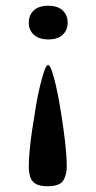

<svg xmlns="http://www.w3.org/2000/svg" viewBox="-20 -507 335 667"><path d="M145 140Q117 140 103 131Q89 122 84.5 106Q80 90 80 69Q80 49 83 15.5Q86 -18 92 -57.5Q98 -97 104.5 -136.5Q111 -176 119 -208.5Q127 -241 134 -261Q141 -281 147 -281Q153 -281 160 -261Q167 -241 174.5 -208.5Q182 -176 188.5 -137Q195 -98 200.5 -58.5Q206 -19 209 15Q212 49 212 70Q212 101 199.5 120.5Q187 140 145 140ZM148 -370Q116 -370 98 -386Q80 -402 80 -428Q80 -455 97.5 -471Q115 -487 148 -487Q180 -487 197.5 -471Q215 -455 215 -428Q215 -402 197.5 -386Q180 -370 148 -370Z"/></svg>

Font: Red Rose Medium
Style: Regular
Weight: 500
Designer: Jaikishan Patel
Version: Version 2.000